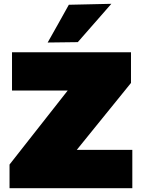

<svg xmlns="http://www.w3.org/2000/svg" viewBox="-20 -987 744 1007"><path d="M30 0V-124Q51.5 -151.5 78.5 -185.8Q105.5 -220 133 -255.2Q160.5 -290.5 184 -320L390 -582L407 -512H254Q207 -512 153.5 -512Q100 -512 43 -512V-713H667V-552Q633 -510 600 -469.2Q567 -428.5 534.5 -388.5L326 -131L314 -201H452Q485 -201 525.2 -201Q565.5 -201 604.8 -201Q644 -201 674 -201V0ZM230 -764Q258 -813.5 285.8 -863Q313.5 -912.5 341 -962L564 -967Q533.5 -932 503.5 -897.8Q473.5 -863.5 444.5 -830.5Q415.5 -797.5 388 -766Z"/></svg>

Font: Commissioner Thin Black
Style: Regular
Weight: 900
Version: Version 1.000